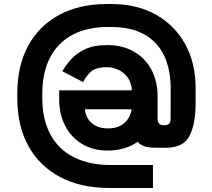

<svg xmlns="http://www.w3.org/2000/svg" viewBox="-20 -734 1054 954"><path d="M524 200Q381 200 278.5 145.5Q176 91 121 -9Q66 -109 66 -246V-270Q66 -407 120 -506.5Q174 -606 274 -660Q374 -714 512 -714H534Q660 -714 754 -661.5Q848 -609 900 -515Q952 -421 952 -296V-222Q952 -117 921.5 -58.5Q891 0 805 0H747Q700 0 675 -19Q650 -38 650 -72L641 -246H763V-146Q763 -129 770 -120.5Q777 -112 794 -112H798Q827 -112 827.5 -139.5Q828 -167 828 -222V-294Q828 -389 795.5 -457.5Q763 -526 697 -563Q631 -600 530 -600H516Q415 -600 342 -562Q269 -524 229.5 -449.5Q190 -375 190 -266V-250Q190 -141 230.5 -66Q271 9 347.5 47.5Q424 86 532 86H740V200ZM763 -254V-242Q763 -164 732 -106.5Q701 -49 645 -17.5Q589 14 515 14Q442 14 388 -18.5Q334 -51 304 -108.5Q274 -166 274 -242V-285H635Q633 -336 597 -368Q561 -400 509 -400Q456 -400 431 -377Q406 -354 393 -326L290 -380Q304 -406 330.5 -436.5Q357 -467 401 -488.5Q445 -510 513 -510Q587 -510 643.5 -478.5Q700 -447 731.5 -389.5Q763 -332 763 -254ZM402 -191Q406 -148 436.5 -122Q467 -96 516 -96Q567 -96 597 -122Q627 -148 634 -191Z"/></svg>

Font: Space 7353
Style: Regular
Weight: 400
Designer: Christine Claussen + Ruben Lyon  (Space 7353)
Version: Version 1.000;FEAKit 1.0